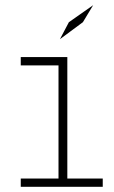

<svg xmlns="http://www.w3.org/2000/svg" viewBox="-20 -720 440 740"><path d="M60 0V-32H205.5V-468H60V-500H239.5V-32H376V0ZM211 -569 245.5 -634.5 339 -700 299.5 -634.5Z"/></svg>

Font: Trispace SemiCondensed Thin
Style: Regular
Weight: 100
Width: 4
Designer: Tyler Finck
Foundry: Etcetera Type Company
Version: Version 1.210; ttfautohint (v1.8.3)